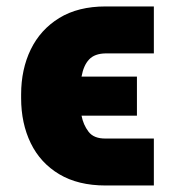

<svg xmlns="http://www.w3.org/2000/svg" viewBox="-20 -566 543 599"><path d="M309.6 -133.8H460V12.7H309.6Q223.6 12.7 164.8 -22.5Q106 -57.6 75.9 -119.4Q45.9 -181.2 45.9 -259.8V-271.5Q45.9 -349.6 75.9 -411.6Q106 -473.6 164.8 -509.8Q223.6 -545.9 309.6 -545.9H460V-399.4H309.6Q275.4 -398.9 258.1 -380.6Q240.7 -362.3 234.4 -327.1H407.2V-205.1H234.4Q239.7 -176.8 256.3 -155Q272.9 -133.3 309.6 -133.8Z"/></svg>

Font: Inter Black
Style: Regular
Weight: 900
Designer: Rasmus Andersson
Foundry: rsms
Version: Version 4.000;git-a52131595